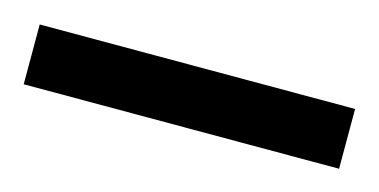

<svg xmlns="http://www.w3.org/2000/svg" viewBox="-27 18 389 197"><g transform="rotate(15 167.5 116.5)"><path d="M335 148.9H0V85.4H335Z"/></g></svg>

Font: Eeyek
Style: Regular
Weight: 400
Designer: Pravabati Chingangbam and Tabish
Foundry: SIL International
Version: Version 2.000